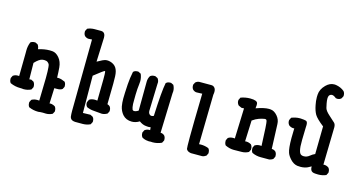

<svg xmlns="http://www.w3.org/2000/svg" viewBox="-94 -1184 3187 1724"><g transform="rotate(15 1500.0 -322.0)"><path d="M399.4 136.7 370.1 135.7Q348.6 135.7 328.1 138.7H327.1Q282.2 138.7 242.2 121.1L240.2 120.1Q228.5 105.5 228.5 84Q228.5 81.1 228.5 75.2L240.2 51.8L243.2 49.8Q264.6 38.1 293 38.1Q301.8 38.1 311.5 39.1Q316.4 -137.7 316.4 -171.4Q316.4 -205.1 315.9 -230.5Q315.4 -255.9 313.5 -272Q311.5 -288.1 310.5 -293Q305.7 -306.6 293.5 -315.4Q281.2 -324.2 261.7 -324.2Q253.9 -324.2 245.1 -323.2Q214.8 -318.4 173.8 -274.4L175.8 -122.1L193.4 -124L217.8 -111.3Q230.5 -93.8 230.5 -72.3Q230.5 -69.3 230.5 -63.5L217.8 -39.1Q185.5 -23.4 149.4 -23.4Q138.7 -23.4 127 -25.4Q122.1 -25.4 117.2 -25.4Q68.4 -25.4 25.4 -44.9L23.4 -45.9Q11.7 -60.5 11.7 -82Q11.7 -85 11.7 -90.8L23.4 -114.3L25.4 -115.2Q42 -127.9 69.3 -127.9Q74.2 -127.9 80.1 -127Q83 -282.2 83 -338.9V-366.2Q83 -405.3 97.7 -442.4L98.6 -444.3Q113.3 -456.1 134.8 -456.1Q137.7 -456.1 143.6 -456.1L167 -444.3Q179.7 -425.8 180.7 -403.3Q236.3 -420.9 286.1 -420.9Q297.9 -420.9 310.5 -419.9Q345.7 -417 375 -381.8Q403.3 -348.6 408.2 -294.9Q412.1 -249 413.1 -201.2Q416 -201.2 419.4 -201.2Q422.9 -201.2 428.2 -201.2Q433.6 -201.2 440.4 -199.7Q447.3 -198.2 455.1 -196.3Q468.8 -192.4 485.4 -184.6L487.3 -183.6Q499 -168.9 499 -147.5Q499 -144.5 499 -138.7L487.3 -116.2Q476.6 -107.4 458 -104.5Q447.3 -103.5 435.5 -103.5Q423.8 -103.5 413.1 -103.5L407.2 40Q411.1 39.1 415.5 39.1Q419.9 39.1 426.8 40Q443.4 43 459 52.7Q471.7 68.4 471.7 89.8Q471.7 92.8 471.7 98.6L459 122.1Q430.7 136.7 399.4 136.7Z M812.5 -370.1Q803.7 -370.1 716.8 -300.8L718.8 44.9L788.1 43L811.5 54.7Q820.3 64.5 822.8 73.7Q825.2 83 825.2 88.9Q825.2 94.7 825.2 100.6L812.5 125Q778.3 140.6 742.2 140.6H673.8Q646.5 139.6 633.8 127Q625 118.2 623 105.5Q620.1 84 620.1 48.8L627 -613.3L593.8 -611.3Q576.2 -612.3 559.6 -626Q546.9 -640.6 546.9 -662.1Q546.9 -665 546.9 -670.9L559.6 -695.3Q591.8 -709 625 -709H687.5Q710.9 -708 720.7 -688.5Q726.6 -676.8 726.6 -656.2L717.8 -431.6L765.6 -457Q786.1 -467.8 808.6 -467.8Q822.3 -467.8 835.9 -463.9Q873 -454.1 892.1 -426.3Q911.1 -398.4 913.1 -347.7Q914.1 -331.1 914.1 -279.3Q914.1 -227.5 911.1 -87.9Q922.9 -85 933.6 -76.2Q946.3 -61.5 946.3 -40Q946.3 -37.1 946.3 -31.2L934.6 -7.8Q909.2 7.8 882.8 7.8Q876 7.8 856.9 5.4Q837.9 2.9 806.2 1Q774.4 -1 743.2 -14.6L742.2 -15.6Q728.5 -29.3 728.5 -49.8Q728.5 -58.6 730.5 -61.5L741.2 -84L743.2 -85Q761.7 -97.7 793 -97.7Q803.7 -97.7 815.4 -95.7Q818.4 -232.4 818.4 -292.5Q818.4 -352.5 816.4 -360.4Q815.4 -370.1 812.5 -370.1Z M1232.4 -14.6Q1198.2 6.8 1162.1 6.8Q1108.4 6.8 1076.2 -29.3Q1049.8 -60.5 1041 -102.5Q1035.2 -134.8 1035.2 -174.8Q1035.2 -211.9 1041 -307.6Q1044.9 -367.2 1057.6 -427.7Q1068.4 -437.5 1077.6 -439.9Q1086.9 -442.4 1092.8 -442.4Q1098.6 -442.4 1104.5 -442.4L1128.9 -429.7Q1142.6 -397.5 1142.6 -363.3Q1142.6 -350.6 1140.1 -332.5Q1137.7 -314.5 1135.7 -289.6Q1133.8 -264.6 1133.3 -237.8Q1132.8 -210.9 1132.8 -188.5Q1132.8 -166 1132.8 -149.4Q1134.8 -116.2 1141.6 -100.6Q1146.5 -90.8 1158.2 -90.8Q1175.8 -90.8 1197.3 -105.5L1199.2 -375Q1199.2 -404.3 1214.8 -429.7Q1230.5 -442.4 1252.9 -442.4Q1255.9 -442.4 1261.7 -442.4L1285.2 -430.7Q1298.8 -412.1 1298.8 -391.6Q1298.8 -386.7 1297.9 -380.9L1290 -127.9Q1290 -103.5 1306.6 -92.8Q1312.5 -88.9 1320.3 -88.9Q1329.1 -88.9 1340.8 -94.7Q1350.6 -328.1 1367.2 -406.2Q1377.9 -416 1387.2 -418.5Q1396.5 -420.9 1402.3 -420.9Q1408.2 -420.9 1414.1 -420.9L1437.5 -409.2Q1452.1 -382.8 1452.1 -353.5Q1452.1 -342.8 1450.2 -332L1438.5 36.1Q1459 36.1 1474.6 49.8Q1487.3 64.5 1487.3 85.9Q1487.3 88.9 1487.3 94.7L1474.6 119.1Q1434.6 137.7 1390.6 137.7Q1382.8 137.7 1374 136.7Q1366.2 137.7 1356 137.7Q1345.7 137.7 1329.1 134.3Q1312.5 130.9 1293.9 121.1Q1280.3 105.5 1280.3 84Q1280.3 81.1 1280.3 75.2L1292 51.8Q1304.7 43 1315.4 40Q1326.2 37.1 1332.5 37.1Q1338.9 37.1 1341.8 38.1L1339.8 11.7Q1329.1 13.7 1317.4 13.7Q1305.7 13.7 1294.9 11.7Q1263.7 8.8 1232.4 -14.6Z M1709 -399.4 1656.2 -397.5Q1647.5 -397.5 1638.7 -401.4Q1629.9 -405.3 1622.1 -412.1Q1609.4 -426.8 1609.4 -448.2Q1609.4 -451.2 1609.4 -457L1621.1 -479.5Q1637.7 -494.1 1656.2 -495.1H1767.6Q1786.1 -495.1 1796.9 -483.4Q1810.5 -470.7 1810.5 -443.4Q1810.5 -430.7 1807.6 -416L1798.8 45.9Q1807.6 44.9 1816.4 44.9Q1853.5 44.9 1887.7 58.6Q1896.5 68.4 1898.9 77.6Q1901.4 86.9 1901.4 92.8Q1901.4 98.6 1901.4 104.5L1889.6 127.9Q1870.1 141.6 1852.5 142.6H1749Q1724.6 138.7 1712.9 127L1705.1 116.2Q1702.1 107.4 1702.1 5.4Q1702.1 -96.7 1709 -399.4Z M2205.1 -396.5Q2278.3 -422.9 2323.2 -422.9Q2332 -422.9 2339.8 -421.9Q2373 -418.9 2401.9 -385.7Q2430.7 -352.5 2431.6 -310.5Q2432.6 -273.4 2440.4 -82Q2440.4 -82 2440.4 -82Q2460.9 -82 2476.6 -68.4Q2489.3 -53.7 2489.3 -31.2Q2489.3 -28.3 2489.3 -22.5L2477.5 1Q2464.8 9.8 2456.1 11.7Q2446.3 15.6 2440.4 15.6H2362.3Q2321.3 15.6 2284.2 -2L2282.2 -2.9Q2270.5 -17.6 2270.5 -40Q2270.5 -43 2270.5 -48.8L2282.2 -72.3L2285.2 -73.2Q2302.7 -85 2331.1 -85Q2336.9 -85 2344.7 -84Q2336.9 -294.9 2330.1 -313.5L2325.2 -322.3Q2321.3 -326.2 2313.5 -326.2Q2311.5 -326.2 2310.5 -326.2Q2288.1 -323.2 2259.3 -313.5Q2230.5 -303.7 2199.2 -281.2L2191.4 -85.9Q2196.3 -86.9 2200.2 -86.9Q2226.6 -86.9 2249 -73.2Q2261.7 -57.6 2261.7 -35.2Q2261.7 -32.2 2261.7 -26.4L2250 -2.9Q2219.7 13.7 2185.5 13.7L2112.3 14.6Q2074.2 14.6 2035.2 -3.9L2033.2 -4.9Q2021.5 -19.5 2021.5 -42Q2021.5 -44.9 2021.5 -50.8L2033.2 -74.2L2036.1 -76.2Q2054.7 -87.9 2081.1 -87.9Q2087.9 -87.9 2095.7 -86.9L2105.5 -369.1L2082 -368.2L2052.7 -381.8Q2037.1 -399.4 2037.1 -420.9Q2037.1 -428.7 2038.1 -430.7L2049.8 -454.1Q2092.8 -469.7 2136.7 -469.7Q2204.1 -469.7 2207 -441.4Q2208 -436.5 2208 -426.8Q2208 -417 2205.1 -396.5Z M2585.9 -222.7Q2585.9 -257.8 2587.9 -312.5Q2584 -311.5 2581.1 -311.5Q2557.6 -311.5 2538.1 -326.2Q2523.4 -342.8 2523.4 -364.3Q2523.4 -372.1 2524.4 -374L2536.1 -397.5Q2576.2 -413.1 2611.3 -413.1Q2615.2 -413.1 2620.1 -413.1Q2658.2 -411.1 2671.9 -406.2Q2686.5 -400.4 2686.5 -370.1Q2686.5 -360.4 2685.5 -346.7Q2682.6 -272.5 2682.6 -231.9Q2682.6 -191.4 2683.6 -171.9Q2687.5 -125 2699.2 -108.4L2703.1 -103.5Q2713.9 -92.8 2734.4 -92.8Q2762.7 -92.8 2785.2 -111.3Q2807.6 -129.9 2829.1 -138.7L2833 -396.5Q2766.6 -448.2 2747.1 -480.5Q2728.5 -512.7 2718.8 -563.5Q2710.9 -600.6 2710.9 -636.7Q2710.9 -648.4 2711.9 -660.2Q2714.8 -710 2756.8 -752Q2792 -787.1 2833 -787.1Q2840.8 -787.1 2848.6 -786.1Q2895.5 -778.3 2927.7 -751Q2940.4 -736.3 2940.4 -714.8Q2940.4 -711.9 2940.4 -706.1L2928.7 -683.6Q2918 -673.8 2908.7 -671.4Q2899.4 -668.9 2892.6 -668.9Q2885.7 -668.9 2877.9 -670.9Q2854.5 -690.4 2838.9 -690.4Q2821.3 -690.4 2811.5 -675.8Q2805.7 -666 2805.7 -647.5Q2805.7 -629.9 2810.5 -604Q2815.4 -578.1 2819.3 -563.5Q2826.2 -538.1 2865.2 -503.9Q2917 -458 2918.9 -455.1Q2932.6 -441.4 2932.6 -414.1L2924.8 -65.4Q2928.7 -66.4 2931.6 -66.4Q2955.1 -66.4 2974.6 -51.8Q2987.3 -37.1 2987.3 -15.6Q2987.3 -12.7 2987.3 -6.8L2974.6 17.6Q2940.4 32.2 2902.3 32.2Q2890.6 32.2 2877 31.2Q2840.8 30.3 2832 7.8Q2827.1 -3.9 2827.1 -21.5Q2827.1 -22.5 2827.1 -23.4Q2794.9 -2.9 2767.6 2.9Q2748 6.8 2731 6.8Q2713.9 6.8 2700.2 4.9Q2665 -1 2636.7 -31.2Q2608.4 -61.5 2599.6 -87.9Q2585.9 -126 2585.9 -222.7Z"/></g></svg>

Font: JasonHandwriting2
Style: SemiBold
Weight: 600
Version: Version 1.04.7